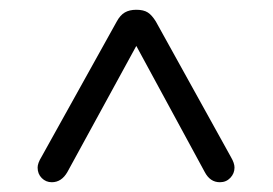

<svg xmlns="http://www.w3.org/2000/svg" viewBox="-20 -769 558 393"><path d="M460 -426Q460 -414 451.5 -405Q443 -396 430 -396Q410 -396 399 -417L259 -675L118 -417Q106 -396 86 -396Q74 -396 65.5 -404.5Q57 -413 57 -426Q57 -435 65 -448L219 -725Q226 -738 235.5 -743.5Q245 -749 259 -749Q274 -749 282.5 -743.5Q291 -738 299 -725L453 -447Q460 -435 460 -426Z"/></svg>

Font: Quicksand
Style: Regular
Weight: 400
Designer: Andrew Paglinawan
Foundry: Andrew Paglinawan
Version: Version 3.000